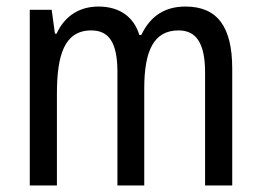

<svg xmlns="http://www.w3.org/2000/svg" viewBox="-20 -567 798 587"><path d="M547 -547C485 -547 440 -519 412 -460H406C390 -513 348 -547 281 -547C224 -547 178 -519 153 -464H148L138 -537H71V0H154V-280C154 -397 176 -474 259 -474C313 -474 339 -437 339 -347V0H421V-296C421 -412 450 -474 526 -474C580 -474 607 -435 607 -345V0H690V-357C690 -486 644 -547 547 -547Z"/></svg>

Font: Noto Sans Sinhala Condensed
Style: Regular
Weight: 400
Width: 3
Designer: Jelle Bosma - Monotype Design Team
Foundry: Monotype Imaging Inc.
Version: Version 2.006